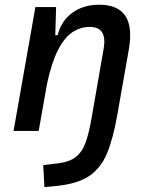

<svg xmlns="http://www.w3.org/2000/svg" viewBox="-20 -547 626 802"><path d="M165.5 234.4 160.6 142.6 222.7 135.3Q271 129.4 297.6 107.9Q324.2 86.4 337.9 47.4Q351.6 8.3 361.8 -49.8L413.1 -344.2Q428.7 -434.6 355 -434.6Q315.9 -434.6 282.5 -412.4Q249 -390.1 222.4 -338.4Q195.8 -286.6 176.8 -198.7L141.6 0H36.6L127.9 -517.6H214.4L210.9 -399.9H220.7Q236.3 -460.9 282.7 -494.1Q329.1 -527.3 394 -527.3Q551.3 -527.3 518.1 -340.3L469.7 -65.4Q452.6 31.7 426.8 94Q400.9 156.2 351.1 189Q301.3 221.7 212.9 230Z"/></svg>

Font: Cascadia Mono
Style: Italic
Weight: 400
Italic angle: -10°
Monospace: yes
Designer: Aaron Bell
Foundry: Saja Typeworks
Version: Version 2404.023; ttfautohint (v1.8.4)